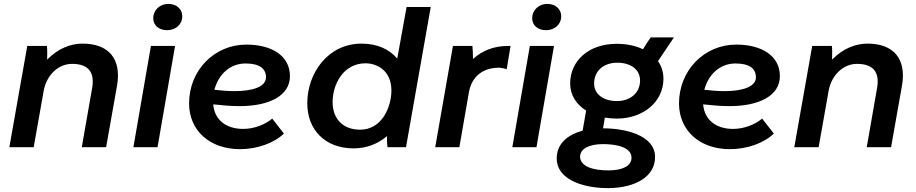

<svg xmlns="http://www.w3.org/2000/svg" viewBox="-20 -756 4706 986"><path d="M28 0H153L205 -293C221 -373 281 -428 350 -428C438 -428 467 -381 453 -303L400 0H525L581 -316C605 -453 539 -532 404 -532C343 -532 280 -508 222 -450C223 -475 223 -501 221 -520H120Z M665 0H789L879 -520H755ZM838 -601C881 -601 916 -629 916 -673C916 -708 888 -736 844 -736C802 -736 767 -705 767 -662C767 -626 796 -601 838 -601Z M1212 10C1301 10 1387 -21 1438 -70L1378 -147C1342 -117 1287 -94 1228 -94C1141 -94 1081 -141 1075 -220C1121 -215 1167 -211 1211 -211C1360 -211 1469 -263 1469 -365C1469 -470 1375 -527 1245 -527C1081 -527 951 -395 951 -225C951 -85 1058 10 1212 10ZM1081 -295C1102 -374 1161 -430 1241 -430C1311 -430 1346 -405 1346 -359C1346 -310 1277 -288 1184 -288C1150 -288 1115 -291 1081 -295Z M1970 0H2065L2192 -720H2068L2020 -455C1980 -503 1917 -532 1837 -532C1663 -532 1558 -379 1558 -226C1558 -88 1651 6 1796 6C1862 6 1921 -17 1967 -57C1967 -34 1968 -12 1970 0ZM1858 -431C1908 -431 1990 -400 1990 -291C1990 -207 1942 -90 1829 -90C1742 -90 1688 -145 1688 -232C1688 -320 1741 -431 1858 -431Z M2215 0H2339L2388 -282C2402 -362 2460 -411 2548 -408C2560 -407 2573 -404 2582 -400L2602 -520H2588C2518 -520 2457 -497 2409 -453C2409 -476 2408 -501 2406 -520H2306Z M2611 0H2735L2825 -520H2701ZM2784 -601C2827 -601 2862 -629 2862 -673C2862 -708 2834 -736 2790 -736C2748 -736 2713 -705 2713 -662C2713 -626 2742 -601 2784 -601Z M3147 -147C3287 -147 3387 -236 3387 -351C3387 -386 3377 -417 3359 -442L3441 -564H3322C3311 -550 3296 -526 3282 -503C3243 -522 3196 -531 3147 -531C3002 -531 2908 -443 2908 -327C2908 -266 2941 -219 2990 -188L2972 -85C2894 -64 2838 -17 2839 59C2841 176 2996 212 3109 210C3241 208 3346 152 3344 48C3342 -64 3186 -97 3077 -97L3086 -152C3106 -149 3126 -147 3147 -147ZM3109 119C3026 120 2960 99 2959 49C2959 8 3004 -15 3075 -16C3141 -16 3223 -2 3223 54C3223 95 3180 118 3109 119ZM3148 -237C3079 -237 3031 -272 3031 -327C3031 -394 3082 -434 3150 -434C3219 -434 3267 -399 3267 -343C3267 -278 3216 -237 3148 -237Z M3728 10C3817 10 3903 -21 3954 -70L3894 -147C3858 -117 3803 -94 3744 -94C3657 -94 3597 -141 3591 -220C3637 -215 3683 -211 3727 -211C3876 -211 3985 -263 3985 -365C3985 -470 3891 -527 3761 -527C3597 -527 3467 -395 3467 -225C3467 -85 3574 10 3728 10ZM3597 -295C3618 -374 3677 -430 3757 -430C3827 -430 3862 -405 3862 -359C3862 -310 3793 -288 3700 -288C3666 -288 3631 -291 3597 -295Z M4059 0H4184L4236 -293C4252 -373 4312 -428 4381 -428C4469 -428 4498 -381 4484 -303L4431 0H4556L4612 -316C4636 -453 4570 -532 4435 -532C4374 -532 4311 -508 4253 -450C4254 -475 4254 -501 4252 -520H4151Z"/></svg>

Font: Fixel Display SemiBold
Style: Italic
Weight: 600
Italic angle: -10°
Designer: AlfaBravo + MacPaw
Foundry: Kyrylo Tkachov, Marchela Mozhyna, Serhii Makarenko, Maria Weinstein, Zakhar Kryvoshyya
Version: Version 1.210;Glyphs 3.2 (3217)